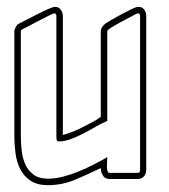

<svg xmlns="http://www.w3.org/2000/svg" viewBox="-20 -524 495 562"><path d="M390 -477Q390 -479 389 -482Q388 -485 385 -485L380 -484Q376 -482 362 -474.5Q348 -467 333 -459Q318 -451 306 -443.5Q294 -436 294 -433V-170Q279 -164 261 -153.5Q243 -143 224.5 -133.5Q206 -124 187.5 -117Q169 -110 152 -110Q147 -110 146 -115Q145 -120 145 -124V-477Q145 -485 139 -485Q137 -485 123.5 -478.5Q110 -472 94 -463.5Q78 -455 63.5 -447.5Q49 -440 45 -438Q41 -436 41 -433V-125Q41 -105 43.5 -83Q46 -61 54 -43Q62 -25 78 -13Q94 -1 120 -1Q142 -1 165 -7Q188 -13 210 -22Q232 -31 253.5 -42Q275 -53 294 -64Q294 -61 293.5 -53Q293 -45 293 -37.5Q293 -30 294.5 -24Q296 -18 301 -18H383Q390 -18 390 -26ZM408 -26Q408 -15 401 -7.5Q394 0 383 0H301Q287 0 281 -10.5Q275 -21 275 -32Q238 -14 200 2Q162 18 120 18Q89 18 69.5 5Q50 -8 39.5 -28.5Q29 -49 25.5 -74.5Q22 -100 22 -125V-433Q22 -437 26 -444.5Q30 -452 34 -454Q40 -457 55.5 -465Q71 -473 88.5 -482Q106 -491 121 -497.5Q136 -504 141 -504Q152 -504 158 -495.5Q164 -487 164 -477V-129Q190 -136 215.5 -148.5Q241 -161 264 -174H263L275 -182V-433Q275 -439 279.5 -445.5Q284 -452 289 -455H288Q294 -459 308 -467Q322 -475 337 -483Q352 -491 365.5 -497.5Q379 -504 385 -504Q396 -504 402 -496Q408 -488 408 -477Z"/></svg>

Font: RonaldsonGothicLicht
Style: Regular
Weight: 400
Designer: Mr. Robertson for MacKellar, Smiths & Jordan Co. Philadelphia
Foundry: CAT-Fonts Peter Wiegel
Version: 1.000